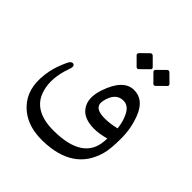

<svg xmlns="http://www.w3.org/2000/svg" viewBox="-218 -764 1149 1149"><g transform="rotate(45 357.0 -189.5)"><path d="M491.2 -376Q573.2 -377.4 611.8 -281.7Q643.6 -202.6 643.1 -113.8Q643.1 -26.4 630.4 18.6Q574.7 221.2 321.8 226.6Q168 229.5 90.8 129.4Q26.9 45.9 55.2 -96.2Q65.4 -146 92.8 -204.6Q106.4 -234.9 124 -229.5Q142.1 -224.6 129.4 -190.4Q87.4 -75.2 114.7 13.2Q152.3 137.7 324.2 137.2Q569.8 136.2 583 -32.7Q584 -44.9 584.5 -57.1Q529.8 -42 486.3 -42Q399.9 -42.5 365.2 -91.3Q325.2 -146.5 357.4 -238.8Q404.3 -374.5 491.2 -376ZM407.2 -197.3Q393.1 -128.4 495.1 -130.9Q536.1 -131.8 585.4 -143.6Q578.6 -199.2 558.6 -238.3Q534.7 -285.6 493.2 -286.1Q425.8 -286.1 407.2 -197.3ZM427.4 -598.4 473.9 -551.9Q483.4 -542.5 474.5 -533.6L425.2 -484.9Q415.2 -474.3 405.3 -484.3L356 -533.6Q347.7 -542.5 357.7 -553L404.2 -598.9Q415.2 -610.6 427.4 -598.4ZM568.6 -598.4 615.7 -551.9Q625.1 -542.5 616.3 -533.6L567 -484.9Q557 -474.3 547 -484.3L498.3 -533.6Q488.9 -542.5 500 -553.5L545.9 -598.9Q557 -610.6 568.6 -598.4Z"/></g></svg>

Font: Gandom FD-WOL
Style: FD-WOL
Weight: 400
Foundry: DejaVu fonts team - Redesigned by Saber Rastikerdar - Based on Samim Font
Version: Version 0.6